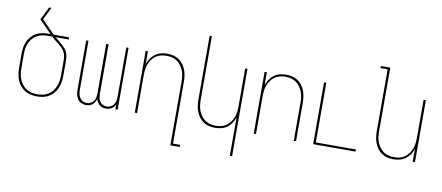

<svg xmlns="http://www.w3.org/2000/svg" viewBox="-79 -1055 3658 1590"><g transform="rotate(10 1750.0 -260.0)"><path d="M250 8Q224 8 197.5 2.5Q171 -3 148.5 -17Q126 -31 109 -51.5Q92 -72 82 -96.5Q72 -121 68 -147.5Q64 -174 64 -200V-320Q64 -346 68 -371.5Q72 -397 82.5 -421Q93 -445 110.5 -464.5Q128 -484 150.5 -497Q173 -510 198.5 -515Q224 -520 250 -520H272L168 -625L222 -735H242L190 -630L292 -526Q294 -525 295.5 -523.5Q297 -522 299 -520H428V-502H318Q332 -489 347 -477.5Q362 -466 376 -453.5Q390 -441 403 -426.5Q416 -412 423.5 -394.5Q431 -377 433.5 -358Q436 -339 436 -320V-200Q436 -174 432 -147.5Q428 -121 418 -96.5Q408 -72 391 -51.5Q374 -31 351.5 -17Q329 -3 302.5 2.5Q276 8 250 8ZM250 -10Q274 -10 297.5 -15Q321 -20 341.5 -33Q362 -46 377 -65Q392 -84 401 -106Q410 -128 413.5 -152Q417 -176 417 -200V-320Q417 -339 414 -358.5Q411 -378 402 -395Q393 -412 379 -426Q365 -440 350 -452Q335 -464 319.5 -476Q304 -488 290 -502H250Q227 -502 203.5 -497Q180 -492 160 -480.5Q140 -469 124.5 -451Q109 -433 99.5 -411.5Q90 -390 86.5 -366.5Q83 -343 83 -320V-200Q83 -176 86.5 -152Q90 -128 99 -106Q108 -84 123 -65Q138 -46 158.5 -33Q179 -20 202.5 -15Q226 -10 250 -10Z M663 8Q642 8 622.5 -1Q603 -10 591.5 -27.5Q580 -45 576 -65.5Q572 -86 572 -107V-520H591V-107Q591 -89 594.5 -72Q598 -55 607.5 -40.5Q617 -26 633 -18Q649 -10 666 -10Q683 -10 699 -18Q715 -26 724.5 -40.5Q734 -55 737 -72Q740 -89 740 -107V-520H760V-107Q760 -89 763 -72Q766 -55 775.5 -40.5Q785 -26 801 -18Q817 -10 834 -10Q851 -10 867 -18Q883 -26 892.5 -40.5Q902 -55 905.5 -72Q909 -89 909 -107V-520H928V0H909V-42Q904 -30 896 -20.5Q888 -11 877.5 -4.5Q867 2 855 5Q843 8 831 8Q816 8 802 4Q788 0 776.5 -9.5Q765 -19 757.5 -31.5Q750 -44 746 -58Q742 -44 735 -31.5Q728 -19 716.5 -9.5Q705 0 691 4Q677 8 663 8Z M1409 215V-320Q1409 -343 1406 -366.5Q1403 -390 1394.5 -412Q1386 -434 1372 -453Q1358 -472 1339 -485.5Q1320 -499 1296.5 -504.5Q1273 -510 1250 -510Q1227 -510 1203.5 -504.5Q1180 -499 1161 -485.5Q1142 -472 1128 -453Q1114 -434 1105.5 -412Q1097 -390 1094 -366.5Q1091 -343 1091 -320V0H1072V-520H1091V-413Q1100 -438 1115 -460.5Q1130 -483 1152 -499Q1174 -515 1200 -521.5Q1226 -528 1253 -528Q1279 -528 1304.5 -522Q1330 -516 1351 -501.5Q1372 -487 1387.5 -466Q1403 -445 1412 -421Q1421 -397 1424.5 -371.5Q1428 -346 1428 -320V197H1488V215Z M1909 215V-107Q1900 -82 1885 -59.5Q1870 -37 1848 -21Q1826 -5 1800 1.5Q1774 8 1747 8Q1721 8 1695.5 2Q1670 -4 1649 -18.5Q1628 -33 1612.5 -54Q1597 -75 1588 -99Q1579 -123 1575.5 -148.5Q1572 -174 1572 -200V-735H1591V-200Q1591 -177 1594 -153.5Q1597 -130 1605.5 -108Q1614 -86 1628 -67Q1642 -48 1661 -34.5Q1680 -21 1703.5 -15.5Q1727 -10 1750 -10Q1773 -10 1796.5 -15.5Q1820 -21 1839 -34.5Q1858 -48 1872 -67Q1886 -86 1894.5 -108Q1903 -130 1906 -153.5Q1909 -177 1909 -200V-520H1928V215Z M2072 0V-520H2091V-413Q2100 -438 2115 -460.5Q2130 -483 2152 -499Q2174 -515 2200 -521.5Q2226 -528 2253 -528Q2279 -528 2304.5 -522Q2330 -516 2351 -501.5Q2372 -487 2387.5 -466Q2403 -445 2412 -421Q2421 -397 2424.5 -371.5Q2428 -346 2428 -320V0H2409V-320Q2409 -343 2406 -366.5Q2403 -390 2394.5 -412Q2386 -434 2372 -453Q2358 -472 2339 -485.5Q2320 -499 2296.5 -504.5Q2273 -510 2250 -510Q2227 -510 2203.5 -504.5Q2180 -499 2161 -485.5Q2142 -472 2128 -453Q2114 -434 2105.5 -412Q2097 -390 2094 -366.5Q2091 -343 2091 -320V0Z M2572 0V-520H2591V-18H2928V0Z M3247 8Q3221 8 3195.5 2Q3170 -4 3149 -18.5Q3128 -33 3112.5 -54Q3097 -75 3088 -99Q3079 -123 3075.5 -148.5Q3072 -174 3072 -200V-717H3012V-735H3091V-200Q3091 -177 3094 -153.5Q3097 -130 3105.5 -108Q3114 -86 3128 -67Q3142 -48 3161 -34.5Q3180 -21 3203.5 -15.5Q3227 -10 3250 -10Q3273 -10 3296.5 -15.5Q3320 -21 3339 -34.5Q3358 -48 3372 -67Q3386 -86 3394.5 -108Q3403 -130 3406 -153.5Q3409 -177 3409 -200V-520H3428V0H3409V-107Q3400 -82 3385 -59.5Q3370 -37 3348 -21Q3326 -5 3300 1.5Q3274 8 3247 8Z"/></g></svg>

Font: Iosevka Thin
Style: Regular
Weight: 100
Monospace: yes
Designer: Belleve Invis
Foundry: Belleve Invis
Version: Version 32.5.0; ttfautohint (v1.8.4)